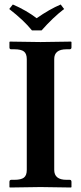

<svg xmlns="http://www.w3.org/2000/svg" viewBox="-20 -832 359 854"><path d="M122.1 -696.8Q85.9 -741.7 21 -792L37.1 -812Q97.2 -786.1 143.1 -751Q200.2 -791 250 -812L265.1 -792Q215.3 -753.9 165 -696.8ZM221.2 -76.2Q221.2 -32.2 275.9 -32.2H290Q297.9 -32.2 297.9 -22.9V0L295.9 2Q195.8 0 160.2 0Q160.2 0 23.9 2L22 0V-22.9Q22 -31.7 29.8 -32.2H43.9Q73.7 -32.2 86.4 -42Q99.1 -51.8 99.1 -76.2V-568.8Q99.1 -592.8 86.7 -602.8Q74.2 -612.8 43.9 -612.8H29.8Q22 -612.8 22 -621.1V-645L23.9 -647Q121.1 -645 160.2 -645L295.9 -647L297.9 -645V-621.1Q297.9 -613.3 290 -612.8H275.9Q220.7 -612.8 221.2 -568.8Z"/></svg>

Font: Linux Libertine
Style: Semibold
Weight: 600
Designer: Philipp H. Poll
Foundry: Philipp H. Poll
Version: Version 5.1.2 ; ttfautohint (v0.9)